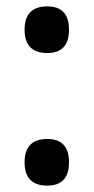

<svg xmlns="http://www.w3.org/2000/svg" viewBox="-20 -571 293 601"><path d="M57 -478Q57 -405 128 -405Q196 -405 196 -478Q196 -551 128 -551Q57 -551 57 -478ZM57 -63Q57 10 128 10Q196 10 196 -63Q196 -136 128 -136Q57 -136 57 -63Z"/></svg>

Font: Noto Sans Georgian Condensed Semi
Style: Regular
Weight: 600
Width: 3
Designer: Monotype Design Team
Foundry: Monotype Imaging Inc.
Version: Version 1.901